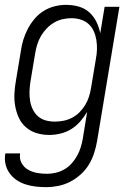

<svg xmlns="http://www.w3.org/2000/svg" viewBox="-28 -548 548 791"><path d="M162 223Q140 223 118.5 220.5Q97 218 77 211.5Q57 205 40 193.5Q23 182 11 165Q-1 148 -5.5 127Q-10 106 -6 84H55Q51 105 60.5 123Q70 141 87.5 151Q105 161 125 164.5Q145 168 166 168Q184 168 202.5 163.5Q221 159 237.5 149.5Q254 140 267 125.5Q280 111 289.5 94Q299 77 304.5 59Q310 41 313 24L331 -87Q318 -65 301.5 -46.5Q285 -28 264.5 -15.5Q244 -3 220.5 2.5Q197 8 175 8Q148 8 123 0.5Q98 -7 79 -23.5Q60 -40 49.5 -63Q39 -86 34.5 -111.5Q30 -137 31.5 -164Q33 -191 38 -218L58 -338Q61 -361 68 -384Q75 -407 86.5 -429Q98 -451 114.5 -470.5Q131 -490 152 -503Q173 -516 197 -522Q221 -528 244 -528Q271 -528 296 -521Q321 -514 339.5 -497.5Q358 -481 369 -458.5Q380 -436 385 -411L403 -520H464L372 33Q368 57 360 82Q352 107 338.5 129.5Q325 152 304.5 170.5Q284 189 260.5 201Q237 213 212 218Q187 223 162 223ZM198 -47Q215 -47 233.5 -50.5Q252 -54 269 -63Q286 -72 299.5 -85.5Q313 -99 323 -115.5Q333 -132 338.5 -149.5Q344 -167 347 -185L367 -305Q371 -325 371.5 -344.5Q372 -364 369 -383Q366 -402 358.5 -419Q351 -436 337.5 -448.5Q324 -461 305.5 -467Q287 -473 267 -473Q249 -473 230.5 -469Q212 -465 195 -455Q178 -445 164.5 -431Q151 -417 141 -400Q131 -383 125.5 -365Q120 -347 117 -329L97 -209Q94 -189 93.5 -170Q93 -151 96 -132.5Q99 -114 107 -97.5Q115 -81 128.5 -69Q142 -57 160 -52Q178 -47 198 -47Z"/></svg>

Font: Iosevka Term Curly Light
Style: Italic
Weight: 300
Italic angle: -9°
Designer: Belleve Invis
Foundry: Belleve Invis
Version: Version 32.3.0